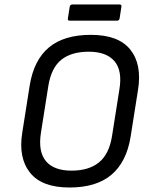

<svg xmlns="http://www.w3.org/2000/svg" viewBox="-20 -822 669 854"><path d="M289 12Q166 12 113.5 -54Q61 -120 79 -232L112 -441Q130 -554 197 -610.5Q264 -667 384 -667Q507 -667 559.5 -601.5Q612 -536 594 -423L561 -214Q543 -102 476 -45Q409 12 289 12ZM298 -63Q375 -63 420 -99.5Q465 -136 478 -215L511 -424Q525 -508 489 -550Q453 -592 375 -592Q297 -592 252.5 -556Q208 -520 195 -440L162 -231Q149 -147 184.5 -105Q220 -63 298 -63ZM290 -730Q280 -730 282 -740L290 -792Q292 -802 302 -802H512Q522 -802 520 -792L512 -740Q510 -730 500 -730Z"/></svg>

Font: Sofia Sans Hairline
Style: Italic
Weight: 1
Italic angle: -9°
Designer: Botio Nikoltchev, Ani Petrova
Foundry: lettersoup
Version: Version 4.102